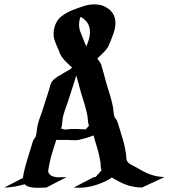

<svg xmlns="http://www.w3.org/2000/svg" viewBox="-53 -877 787 896"><path d="M53.7 -46.6Q54.7 -53.5 56.4 -62.1Q58.1 -70.8 59.9 -78.7Q61.8 -86.7 63.2 -92.8Q64.7 -98.9 65.2 -100.3L70.1 -117.9Q76.2 -138.7 82.5 -158.9Q88.9 -179.2 95 -199.7Q96.9 -206.8 99.1 -213.9Q101.3 -220.9 105 -227.1L107.9 -231.2L108.6 -231.9L108.2 -231.4L107.9 -231.2L111.6 -235.4L113 -237.3L113.3 -237.5L110.6 -234.4L111.6 -235.6Q113.8 -238.5 114.5 -241.9Q116.5 -249.3 117.4 -256.5Q118.4 -263.7 119.1 -271.2Q121.6 -293.9 128.8 -315.1Q136 -336.2 143.6 -357.4Q152.3 -382.6 159.9 -408Q167.5 -433.3 176 -458.5Q178.7 -466.1 180.3 -473.6Q181.9 -481.2 185.1 -488.3Q189.7 -498.8 197.5 -505.6Q205.3 -512.5 214.4 -518.8Q216.8 -520.5 217.9 -521.1Q219 -521.7 219.8 -522.2Q220.7 -522.7 221.9 -523.4Q223.1 -524.2 226.3 -526.1L229 -527.6L221.2 -522Q223.1 -523.2 227.4 -525.5Q231.7 -527.8 236.1 -530.3Q240.5 -532.7 243.9 -534.7Q247.3 -536.6 247.8 -537Q248.3 -537.4 244.8 -535.6Q241.2 -533.9 231.7 -529.1Q231.2 -528.8 231.9 -529.3Q232.7 -529.8 232.9 -530L237.3 -532.7L244.4 -536.6L248 -538.6L258.5 -544.4Q265.4 -548.1 271.4 -552.1Q277.3 -556.2 283 -561Q283 -561.5 282.7 -561.8Q282.5 -562 282.5 -562.5Q270.8 -574 259 -584.7Q247.3 -595.5 237.8 -608.6Q234.4 -613.5 231.3 -618.4Q228.3 -623.3 226.1 -628.7Q225.6 -630.1 224.9 -631.6Q223.6 -634.5 222.9 -637V-637.5L221.9 -639.9Q221.7 -640.9 221.1 -642.3Q220.5 -643.8 220.7 -643.1Q215.3 -655.8 209.7 -668.3Q204.1 -680.9 200.4 -694.1Q196.5 -707.5 197 -722.5Q197.5 -737.5 201.8 -752.1Q206.1 -766.6 214 -779.3Q221.9 -792 233.2 -800.5Q245.4 -809.8 258.3 -816.9Q271.2 -824 284.9 -829.7Q298.6 -835.4 312.9 -840.2Q327.1 -845 341.8 -849.9Q357.9 -855 375.9 -856.3Q393.8 -857.7 410.4 -854.7Q427.7 -851.8 442.1 -842.8Q445.8 -840.6 448.7 -838.7Q451.7 -836.9 454.2 -835.1Q456.8 -833.3 459.2 -831.1Q461.7 -828.9 464.6 -825.7Q478.5 -810.3 482.8 -793.2Q487.1 -776.1 485.2 -758.4Q483.4 -740.7 477.3 -723Q471.2 -705.3 464.4 -688.7Q459.7 -677.7 455.3 -666.9Q450.9 -656 443.1 -646.5Q433.6 -634.8 422.9 -624.9Q412.1 -615 401.4 -604.5Q403.6 -598.9 407.3 -594.8Q411.1 -590.8 414.3 -585.9Q417.7 -580.8 419.6 -574.2Q421.4 -567.6 423.1 -562Q427.7 -546.6 431.9 -531.1Q436 -515.6 440.2 -500.2Q446.5 -476.3 454.2 -453.1Q461.9 -429.9 467.8 -405.8Q469.7 -397.5 471.6 -390.1Q473.4 -382.8 474.6 -374.8Q476.3 -364.3 476.9 -353.9Q477.5 -343.5 480.7 -333.3Q482.7 -327.6 486.9 -322.9Q491.2 -318.1 493.7 -312Q500.2 -295.4 504.6 -278.4Q509 -261.5 514.6 -244.6Q521.7 -223.9 526.6 -202.9Q531.5 -181.9 534.9 -160.2Q535.6 -155.5 535.8 -150.4Q535.9 -145.3 536.4 -140.1Q536.9 -135 538.2 -130.2Q539.6 -125.5 542.7 -121.6Q546.6 -116.7 551.8 -113.2Q556.9 -109.6 562.4 -106.6Q567.9 -103.5 573.6 -100.8Q579.3 -98.1 584.5 -95Q601.3 -85 616.3 -77.1Q631.3 -69.3 646.5 -63.6Q661.6 -57.9 678.1 -54.7Q694.6 -51.5 714.6 -50.8L609.4 -1.7Q587.6 -2.4 569.7 -5.7Q551.8 -9 535.4 -15Q519 -21 503.1 -29.4Q487.1 -37.8 468.8 -48.6Q454.8 -38.8 437.5 -30.5Q420.2 -22.2 401.6 -15.9Q383.1 -9.5 364.4 -5.7Q345.7 -2 328.9 -1.2Q319.1 -0.7 309.7 -1.2Q300.3 -1.7 290.8 -1.7L385.5 -50.8H392.6L405 -64.5Q408.9 -69.1 413 -73.5Q417 -77.9 421.1 -82.3Q419.2 -86.4 418.3 -91.1Q417.5 -95.7 417.1 -100.5Q416.7 -105.2 416.6 -109.9Q416.5 -114.5 415.8 -118.9Q412.4 -140.6 407.3 -161.6Q402.3 -182.6 395.5 -203.4Q392.1 -213.6 389.4 -224.1Q386.7 -234.6 383.5 -245.1Q367.7 -238.5 351.2 -233.8Q334.7 -229 318.8 -225.1Q310.8 -223.1 302.1 -222.8Q293.5 -222.4 285.2 -222.9Q283.2 -222.9 281 -222.9Q278.8 -222.9 276.9 -223.4H276.4Q276.9 -223.1 276.4 -223.1Q275.9 -223.1 274.9 -223.3Q273.9 -223.4 272.8 -223.6Q271.7 -223.9 271 -223.9H209.2L207.8 -218.8Q205.3 -210.2 202.6 -202Q200 -193.8 197.3 -185.5L189.2 -159.2L184.3 -141.6L182.1 -132.8Q179.4 -120.8 176.9 -108.6Q174.3 -96.4 172.4 -84.2Q171.9 -81.5 171.9 -78.2Q171.9 -75 173.1 -72.3Q178.5 -60.8 188.6 -56Q198.7 -51.3 210.8 -50.2Q222.9 -49.1 235.5 -49.9Q248 -50.8 258.1 -50.8L163.3 -1.7Q152.6 -1.7 138.4 -1Q124.3 -0.2 110 -1Q95.7 -1.7 82.8 -5.2Q69.8 -8.8 61.8 -17.3Q38.8 -10.5 15.4 -6.3Q-8.1 -2.2 -32.7 -1.7ZM362.1 -290.3 361.6 -292Q358.2 -302.2 357.5 -312.6Q356.9 -323 355.5 -333.5Q354.2 -341.6 352.4 -348.9Q350.6 -356.2 348.6 -364.5Q342.8 -388.7 335.1 -411.9Q327.4 -435.1 321 -459Q316.9 -474.6 312.7 -490Q308.6 -505.4 304 -520.8Q303.5 -521.7 303.2 -522.6Q303 -523.4 302.7 -524.7Q300.8 -519.8 299.4 -514.5Q298.1 -509.3 296.6 -504.2Q290.5 -483.4 283.6 -463.1Q276.6 -442.9 270.3 -422.1Q263.4 -399.7 255.2 -377.9Q247.1 -356.2 241.2 -333.3Q239.7 -326.9 239 -320.4Q238.3 -314 237.8 -307.5Q237.3 -301 236.5 -294.6Q235.6 -288.1 233.4 -282Q232.4 -278.8 231 -276.4Q232.4 -276.6 234.1 -277.6Q236.1 -276.1 238 -275.1Q239 -274.7 239.3 -274.7Q241.9 -273.7 244.5 -273.4Q247.1 -273.2 250 -272.7Q250 -272.7 250.5 -272.5Q252.4 -272.7 254.4 -272.7Q256.3 -272.7 257.6 -272.7Q279.5 -276.4 302 -275.1Q324.5 -273.9 346.9 -273.2ZM330.8 -706.8Q335.7 -695.3 339.8 -683.5Q344 -671.6 350.3 -661.1Q354.5 -671.6 358.3 -682.4Q362.1 -693.1 364.3 -704.1Q366.5 -715.1 366.7 -726.3Q366.9 -737.5 364.3 -748.8Q360.1 -765.6 348.9 -778.2Q337.6 -790.8 322.8 -798.3Q318.6 -787.6 316.9 -776Q315.2 -764.4 316.2 -753.4Q317.4 -741 321.7 -729.5Q325.9 -718 330.8 -706.8ZM220.7 -643.1Q221.2 -641.6 222.2 -639Q223.1 -636.5 222.9 -637V-637.5ZM438.5 -52.2Q439.7 -52.5 437.1 -52Q434.6 -51.5 433.1 -51.3Q434.3 -51.5 435.7 -51.6Q437 -51.8 438.5 -52.2ZM267.6 -224.9Q268.1 -224.6 269 -224.6Q268.6 -224.9 267.8 -225Q267.1 -225.1 267.6 -224.9ZM230 -528.1Q229.5 -527.6 229 -527.6Q229.5 -527.6 229.9 -528Q230.2 -528.3 230 -528.1ZM113.8 -238.3Q113.5 -238.3 113.5 -238Q113.3 -237.5 113.3 -237.5Q113.3 -237.8 113.8 -238.3Z"/></svg>

Font: Autopia
Style: Bold
Weight: 700
Designer: Antoine Gelgon
Foundry: Antoine Gelgon
Version: 001.000